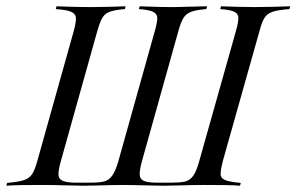

<svg xmlns="http://www.w3.org/2000/svg" viewBox="-38 -591 943 611"><path d="M-17.7 0 -15.3 -8.9Q20.2 -12.1 37.9 -17.7Q55.6 -23.4 64.5 -37.5Q73.4 -51.6 80.6 -78.2L196.8 -492.7Q204 -519.4 203.6 -533.1Q203.2 -546.8 189.1 -553.2Q175 -559.7 139.5 -562.1L141.9 -571Q159.7 -570.2 189.9 -569.4Q220.2 -568.5 255.6 -568.5Q283.9 -568.5 312.9 -569.4Q341.9 -570.2 361.3 -571L359.7 -562.1Q329 -559.7 312.5 -554Q296 -548.4 287.9 -534.7Q279.8 -521 271.8 -492.7L155.6 -78.2Q148.4 -52.4 148 -37.5Q147.6 -22.6 160.5 -16.1Q173.4 -9.7 204 -9.7H250.8Q276.6 -9.7 292.3 -13.3Q308.1 -16.9 319 -31.9Q329.8 -46.8 338.7 -78.2L454.8 -492.7Q462.1 -518.5 462.5 -532.3Q462.9 -546 450.4 -552.8Q437.9 -559.7 404 -562.1L406.5 -571Q425.8 -570.2 453.2 -569.4Q480.6 -568.5 513.7 -568.5Q522.6 -568.5 537.9 -569Q553.2 -569.4 571 -569.8Q588.7 -570.2 602 -570.6Q615.3 -571 621 -571L618.5 -562.1Q587.1 -559.7 570.6 -553.6Q554 -547.6 545.6 -533.5Q537.1 -519.4 529.8 -492.7L413.7 -78.2Q406.5 -51.6 406.5 -36.7Q406.5 -21.8 419 -15.7Q431.5 -9.7 462.1 -9.7H508.9Q533.9 -9.7 549.6 -12.9Q565.3 -16.1 576.2 -30.6Q587.1 -45.2 596 -78.2L712.9 -492.7Q720.2 -518.5 720.6 -532.7Q721 -546.8 708.5 -553.2Q696 -559.7 662.9 -562.1L665.3 -571Q684.7 -570.2 713.7 -569.4Q742.7 -568.5 771 -568.5Q805.6 -568.5 835.9 -569.4Q866.1 -570.2 885.5 -571L883.1 -562.1Q849.2 -559.7 831 -554Q812.9 -548.4 804 -534.7Q795.2 -521 787.9 -492.7L671 -78.2Q664.5 -52.4 664.1 -38.3Q663.7 -24.2 678.2 -18.1Q692.7 -12.1 728.2 -8.9L725.8 0Q708.1 -1.6 677.8 -2Q647.6 -2.4 612.1 -2.4Q576.6 -2.4 541.9 -1.2Q507.3 0 485.5 0Q475.8 0 458.1 -0.4Q440.3 -0.8 420.6 -1.2Q400.8 -1.6 383.1 -2Q365.3 -2.4 354.8 -2.4Q342.7 -2.4 320.2 -2Q297.6 -1.6 272.6 -0.8Q247.6 0 227.4 0Q204.8 0 169.4 -1.2Q133.9 -2.4 97.6 -2.4Q62.9 -2.4 32.3 -2Q1.6 -1.6 -17.7 0Z"/></svg>

Font: Playfair 144pt Light
Style: Italic
Weight: 300
Italic angle: -15.6°
Designer: Claus Eggers Sørensen
Foundry: Claus Eggers Sørensen
Version: Version 2.001;gftools[0.9.30]